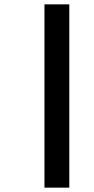

<svg xmlns="http://www.w3.org/2000/svg" viewBox="-20 -815 431 881"><path d="M184 46H298V-795H184Z"/></svg>

Font: Noto Sans Kannada UI SemiBold
Style: Regular
Weight: 600
Designer: Jelle Bosma - Monotype Design Team
Foundry: Monotype Imaging Inc.
Version: Version 2.005